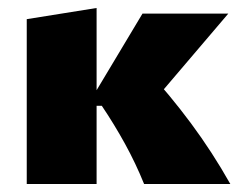

<svg xmlns="http://www.w3.org/2000/svg" viewBox="-20 -461 603 481"><path d="M341 0Q320 -52 293 -101Q266 -150 235 -196H216V-225L337 -427H552L345 -184V-289Q405 -224 458.5 -152Q512 -80 557 0ZM47 0V-413L222 -441V0Z"/></svg>

Font: Ysabeau Office Black
Style: Regular
Weight: 900
Designer: Christian Thalmann (Catharsis Fonts)
Version: Version 2.001;gftools[0.9.30]; featfreeze: tnum,lnum,ss02